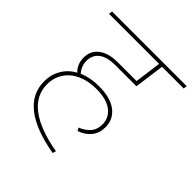

<svg xmlns="http://www.w3.org/2000/svg" viewBox="-206 -813 1019 1019"><g transform="rotate(45 303.5 -304.0)"><path d="M136 -400Q136 -360 163 -330Q215 -352 279 -352Q365 -352 411 -316.5Q457 -281 457 -222Q457 -178 432.5 -147.5Q408 -117 366 -103L357 -120Q390 -132 412.5 -157Q435 -182 435 -221Q435 -271 395 -301.5Q355 -332 279 -332Q218 -332 172 -311Q126 -290 101 -251.5Q76 -213 76 -164Q76 -80 149 -25Q222 30 361 54L355 73Q206 47 130 -12.5Q54 -72 54 -164Q54 -215 78 -256Q102 -297 146 -321Q113 -352 113 -402Q113 -453 152 -482.5Q191 -512 261 -512H400L420 -661H44L47 -681H607L605 -661H442L419 -492H261Q200 -492 168 -468Q136 -444 136 -400Z"/></g></svg>

Font: FiraGO Thin
Style: Italic
Weight: 100
Italic angle: -8°
Designer: bBox Type GmbH
Foundry: bBox Type GmbH
Version: Version 1.001